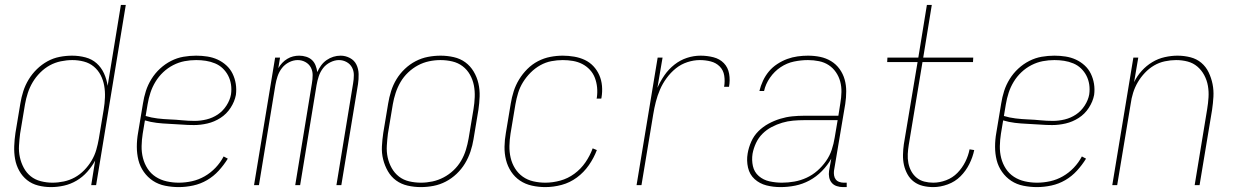

<svg xmlns="http://www.w3.org/2000/svg" viewBox="-20 -755 5040 783"><path d="M188 8Q161 8 135.5 1.5Q110 -5 90.5 -20.5Q71 -36 58.5 -58.5Q46 -81 41.5 -106.5Q37 -132 38 -159Q39 -186 43 -213L63 -333Q67 -358 75 -383Q83 -408 97 -431Q111 -454 130.5 -473Q150 -492 173.5 -505Q197 -518 223 -523Q249 -528 274 -528Q302 -528 328.5 -521Q355 -514 374 -497Q393 -480 404 -456Q415 -432 419 -405L473 -735H493L372 0H352L368 -100Q355 -76 336 -54.5Q317 -33 292.5 -18.5Q268 -4 241 2Q214 8 188 8ZM194 -10Q217 -10 240.5 -15Q264 -20 285 -31.5Q306 -43 323.5 -61Q341 -79 353.5 -100Q366 -121 372.5 -143.5Q379 -166 383 -189L403 -309Q407 -333 408 -357.5Q409 -382 405 -405Q401 -428 390.5 -448.5Q380 -469 362.5 -483.5Q345 -498 322 -504Q299 -510 275 -510Q252 -510 228 -505Q204 -500 183 -488.5Q162 -477 144 -459Q126 -441 113.5 -420Q101 -399 93.5 -376Q86 -353 82 -330L62 -210Q59 -186 57.5 -161.5Q56 -137 61 -114Q66 -91 77 -70.5Q88 -50 105.5 -36Q123 -22 146.5 -16Q170 -10 194 -10Z M709 8Q681 8 653.5 2.5Q626 -3 604 -17.5Q582 -32 566.5 -54Q551 -76 544.5 -102Q538 -128 538 -156.5Q538 -185 543 -213L563 -333Q567 -359 575 -384Q583 -409 597.5 -432.5Q612 -456 632.5 -475Q653 -494 677.5 -506.5Q702 -519 728 -523.5Q754 -528 780 -528Q803 -528 825.5 -524.5Q848 -521 867.5 -512Q887 -503 903 -488.5Q919 -474 928.5 -454.5Q938 -435 941.5 -413Q945 -391 942 -368Q937 -341 920.5 -315.5Q904 -290 879 -274Q854 -258 826 -251.5Q798 -245 771 -245Q746 -245 720.5 -247Q695 -249 669.5 -250Q644 -251 619 -254Q594 -257 571 -264L562 -210Q558 -185 557.5 -159.5Q557 -134 563 -110.5Q569 -87 582 -67Q595 -47 615 -34Q635 -21 659.5 -15.5Q684 -10 709 -10Q736 -10 763 -16Q790 -22 814.5 -36Q839 -50 859 -71Q879 -92 892 -117L909 -108Q893 -82 872 -59Q851 -36 824.5 -20.5Q798 -5 768 1.5Q738 8 709 8ZM774 -262Q798 -262 822.5 -268Q847 -274 868 -288Q889 -302 903.5 -324.5Q918 -347 922 -370Q925 -391 922 -410.5Q919 -430 910.5 -446.5Q902 -463 888.5 -476Q875 -489 857 -496.5Q839 -504 819.5 -507Q800 -510 780 -510Q756 -510 732.5 -505.5Q709 -501 686.5 -489.5Q664 -478 645.5 -460.5Q627 -443 614 -421.5Q601 -400 593.5 -377Q586 -354 582 -330L574 -282Q597 -275 622 -272Q647 -269 672.5 -268Q698 -267 723 -264.5Q748 -262 774 -262Z M1016 0 1102 -520H1122L1115 -477Q1122 -489 1131 -498.5Q1140 -508 1151.5 -515Q1163 -522 1175.5 -525Q1188 -528 1200 -528Q1215 -528 1229 -523.5Q1243 -519 1252.5 -510Q1262 -501 1267 -488Q1272 -475 1274 -461Q1280 -475 1289.5 -488Q1299 -501 1312 -510Q1325 -519 1339.5 -523.5Q1354 -528 1369 -528Q1389 -528 1407 -518.5Q1425 -509 1433.5 -491.5Q1442 -474 1442.5 -453Q1443 -432 1440 -412L1372 0H1352L1420 -415Q1423 -432 1423 -449Q1423 -466 1415.5 -480Q1408 -494 1393.5 -502Q1379 -510 1362 -510Q1345 -510 1327 -501Q1309 -492 1297.5 -477Q1286 -462 1280 -444Q1274 -426 1271 -408L1204 0H1184L1252 -415Q1255 -432 1255 -449Q1255 -466 1247.5 -480Q1240 -494 1225.5 -502Q1211 -510 1194 -510Q1176 -510 1158.5 -501Q1141 -492 1129.5 -477Q1118 -462 1112 -444Q1106 -426 1103 -408L1036 0Z M1696 8Q1669 8 1642.5 2Q1616 -4 1595.5 -19Q1575 -34 1562 -56.5Q1549 -79 1542.5 -105Q1536 -131 1537.5 -158.5Q1539 -186 1543 -213L1563 -333Q1567 -358 1575 -383.5Q1583 -409 1597 -432Q1611 -455 1631 -474Q1651 -493 1675 -505.5Q1699 -518 1725 -523Q1751 -528 1777 -528Q1804 -528 1830.5 -522Q1857 -516 1877.5 -501Q1898 -486 1911.5 -463.5Q1925 -441 1931 -415Q1937 -389 1936 -361.5Q1935 -334 1931 -307L1911 -187Q1907 -162 1898.5 -136.5Q1890 -111 1876 -88Q1862 -65 1842 -46Q1822 -27 1798 -14.5Q1774 -2 1748 3Q1722 8 1696 8ZM1697 -10Q1720 -10 1743.5 -15Q1767 -20 1789 -31.5Q1811 -43 1829.5 -60.5Q1848 -78 1860.5 -99.5Q1873 -121 1880 -144Q1887 -167 1891 -190L1911 -310Q1915 -334 1916 -359Q1917 -384 1912.5 -407Q1908 -430 1896.5 -450.5Q1885 -471 1866.5 -485Q1848 -499 1824.5 -504.5Q1801 -510 1776 -510Q1753 -510 1729.5 -505Q1706 -500 1684.5 -488.5Q1663 -477 1644.5 -459.5Q1626 -442 1613.5 -420.5Q1601 -399 1593.5 -376Q1586 -353 1582 -330L1562 -210Q1559 -186 1557.5 -161Q1556 -136 1561 -113Q1566 -90 1577.5 -69.5Q1589 -49 1607 -35Q1625 -21 1648.5 -15.5Q1672 -10 1697 -10Z M2204 8Q2176 8 2149 2Q2122 -4 2100.5 -18.5Q2079 -33 2064.5 -55Q2050 -77 2043.5 -103Q2037 -129 2037.5 -157Q2038 -185 2043 -213L2063 -333Q2067 -358 2075 -383Q2083 -408 2097 -431Q2111 -454 2130.5 -473.5Q2150 -493 2174 -505.5Q2198 -518 2224 -523Q2250 -528 2275 -528Q2298 -528 2321.5 -524Q2345 -520 2365 -510.5Q2385 -501 2400 -485Q2415 -469 2424 -448.5Q2433 -428 2435 -404.5Q2437 -381 2433 -357L2432 -353H2413L2414 -357Q2417 -378 2415 -398.5Q2413 -419 2406 -437.5Q2399 -456 2385.5 -470.5Q2372 -485 2354.5 -494Q2337 -503 2316.5 -506.5Q2296 -510 2275 -510Q2252 -510 2228.5 -505.5Q2205 -501 2183.5 -489Q2162 -477 2144 -459Q2126 -441 2113 -420Q2100 -399 2093 -376Q2086 -353 2082 -330L2062 -210Q2058 -185 2057.5 -160Q2057 -135 2062.5 -111.5Q2068 -88 2080.5 -68Q2093 -48 2112 -34.5Q2131 -21 2155 -15.5Q2179 -10 2204 -10Q2234 -10 2265 -18.5Q2296 -27 2322.5 -46.5Q2349 -66 2367.5 -93Q2386 -120 2397 -150L2414 -143Q2402 -111 2381.5 -81.5Q2361 -52 2332.5 -31Q2304 -10 2270.5 -1Q2237 8 2204 8Z M2576 0 2662 -520H2682L2661 -397Q2673 -424 2690 -448.5Q2707 -473 2730.5 -491.5Q2754 -510 2781.5 -519Q2809 -528 2837 -528Q2864 -528 2889.5 -521.5Q2915 -515 2932 -497.5Q2949 -480 2953.5 -454Q2958 -428 2953 -401H2933Q2937 -424 2933.5 -446.5Q2930 -469 2915 -484Q2900 -499 2878.5 -504.5Q2857 -510 2834 -510Q2809 -510 2783 -501.5Q2757 -493 2736 -476Q2715 -459 2698.5 -436.5Q2682 -414 2671.5 -389.5Q2661 -365 2654.5 -339.5Q2648 -314 2644 -289L2596 0Z M3163 8Q3133 8 3105.5 1Q3078 -6 3057.5 -24.5Q3037 -43 3030.5 -71.5Q3024 -100 3029 -129Q3033 -153 3043.5 -177Q3054 -201 3072.5 -219.5Q3091 -238 3114 -250.5Q3137 -263 3161.5 -270.5Q3186 -278 3210.5 -280.5Q3235 -283 3259 -283H3399L3407 -334Q3411 -357 3411.5 -379.5Q3412 -402 3406.5 -422.5Q3401 -443 3389 -460.5Q3377 -478 3359.5 -489.5Q3342 -501 3320 -505.5Q3298 -510 3275 -510Q3247 -510 3218 -504Q3189 -498 3163.5 -481Q3138 -464 3120 -438Q3102 -412 3096 -384H3077Q3082 -405 3091.5 -425.5Q3101 -446 3115.5 -463.5Q3130 -481 3150 -494Q3170 -507 3190.5 -514.5Q3211 -522 3232.5 -525Q3254 -528 3275 -528Q3301 -528 3325 -523Q3349 -518 3369.5 -505.5Q3390 -493 3404 -473.5Q3418 -454 3424.5 -431Q3431 -408 3431 -382.5Q3431 -357 3427 -331L3381 -58Q3380 -49 3381.5 -39.5Q3383 -30 3388.5 -23Q3394 -16 3403 -13Q3412 -10 3421 -10H3433V8H3418Q3405 8 3392.5 4Q3380 0 3372 -9.5Q3364 -19 3361.5 -32Q3359 -45 3361 -58L3370 -108Q3355 -81 3332 -57.5Q3309 -34 3281 -19Q3253 -4 3223 2Q3193 8 3163 8ZM3169 -10Q3194 -10 3219.5 -14.5Q3245 -19 3269 -30Q3293 -41 3313 -58.5Q3333 -76 3348.5 -98Q3364 -120 3372 -144.5Q3380 -169 3384 -194L3396 -265H3259Q3237 -265 3214.5 -263Q3192 -261 3170 -254.5Q3148 -248 3127 -237Q3106 -226 3089.5 -209.5Q3073 -193 3063 -171.5Q3053 -150 3049 -128Q3045 -102 3050.5 -77.5Q3056 -53 3074.5 -37Q3093 -21 3118 -15.5Q3143 -10 3169 -10Z M3786 8Q3764 8 3743.5 3Q3723 -2 3707 -14Q3691 -26 3681 -44Q3671 -62 3666.5 -82Q3662 -102 3662.5 -124Q3663 -146 3666 -167L3722 -502H3598L3599 -520H3725L3760 -735H3780L3745 -520H3949L3948 -502H3742L3686 -164Q3683 -146 3682 -127Q3681 -108 3684.5 -90Q3688 -72 3696.5 -56.5Q3705 -41 3718.5 -30Q3732 -19 3749.5 -14.5Q3767 -10 3786 -10Q3812 -10 3838.5 -20Q3865 -30 3884.5 -50Q3904 -70 3916.5 -95Q3929 -120 3934 -146L3953 -143Q3947 -114 3933 -86Q3919 -58 3897 -36Q3875 -14 3845 -3Q3815 8 3786 8Z M4209 8Q4181 8 4153.5 2.5Q4126 -3 4104 -17.5Q4082 -32 4066.5 -54Q4051 -76 4044.5 -102Q4038 -128 4038 -156.5Q4038 -185 4043 -213L4063 -333Q4067 -359 4075 -384Q4083 -409 4097.5 -432.5Q4112 -456 4132.5 -475Q4153 -494 4177.5 -506.5Q4202 -519 4228 -523.5Q4254 -528 4280 -528Q4303 -528 4325.5 -524.5Q4348 -521 4367.5 -512Q4387 -503 4403 -488.5Q4419 -474 4428.5 -454.5Q4438 -435 4441.5 -413Q4445 -391 4442 -368Q4437 -341 4420.5 -315.5Q4404 -290 4379 -274Q4354 -258 4326 -251.5Q4298 -245 4271 -245Q4246 -245 4220.5 -247Q4195 -249 4169.5 -250Q4144 -251 4119 -254Q4094 -257 4071 -264L4062 -210Q4058 -185 4057.5 -159.5Q4057 -134 4063 -110.5Q4069 -87 4082 -67Q4095 -47 4115 -34Q4135 -21 4159.5 -15.5Q4184 -10 4209 -10Q4236 -10 4263 -16Q4290 -22 4314.5 -36Q4339 -50 4359 -71Q4379 -92 4392 -117L4409 -108Q4393 -82 4372 -59Q4351 -36 4324.5 -20.5Q4298 -5 4268 1.5Q4238 8 4209 8ZM4274 -262Q4298 -262 4322.5 -268Q4347 -274 4368 -288Q4389 -302 4403.5 -324.5Q4418 -347 4422 -370Q4425 -391 4422 -410.5Q4419 -430 4410.5 -446.5Q4402 -463 4388.5 -476Q4375 -489 4357 -496.5Q4339 -504 4319.5 -507Q4300 -510 4280 -510Q4256 -510 4232.5 -505.5Q4209 -501 4186.5 -489.5Q4164 -478 4145.5 -460.5Q4127 -443 4114 -421.5Q4101 -400 4093.5 -377Q4086 -354 4082 -330L4074 -282Q4097 -275 4122 -272Q4147 -269 4172.5 -268Q4198 -267 4223 -264.5Q4248 -262 4274 -262Z M4516 0 4602 -520H4622L4605 -420Q4617 -445 4636 -466Q4655 -487 4679 -501.5Q4703 -516 4730 -522Q4757 -528 4782 -528Q4809 -528 4834.5 -521.5Q4860 -515 4879 -499Q4898 -483 4909 -460Q4920 -437 4925 -412Q4930 -387 4928.5 -360.5Q4927 -334 4923 -307L4872 0H4852L4903 -310Q4907 -334 4908.5 -358Q4910 -382 4906 -405Q4902 -428 4891 -448.5Q4880 -469 4863 -483.5Q4846 -498 4823.5 -504Q4801 -510 4776 -510Q4754 -510 4730.5 -505Q4707 -500 4686.5 -488Q4666 -476 4649 -458Q4632 -440 4620 -419.5Q4608 -399 4601 -376.5Q4594 -354 4591 -331L4536 0Z"/></svg>

Font: Iosevka SS18 Thin
Style: Italic
Weight: 100
Italic angle: -9°
Monospace: yes
Designer: Belleve Invis
Foundry: Belleve Invis
Version: Version 25.1.1; ttfautohint (v1.8.4)